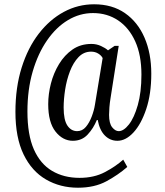

<svg xmlns="http://www.w3.org/2000/svg" viewBox="-20 -734 768 896"><path d="M344 142Q261 142 194.5 103.5Q128 65 90 -13.5Q52 -92 52 -212Q52 -326 81 -418.5Q110 -511 161 -577Q212 -643 278 -678.5Q344 -714 419 -714Q504 -714 563.5 -672.5Q623 -631 654.5 -558Q686 -485 686 -390Q686 -296 662.5 -225.5Q639 -155 603 -116Q567 -77 528 -77Q494 -77 469.5 -101.5Q445 -126 436 -174H432Q416 -135 389 -106Q362 -77 320 -77Q273 -77 239 -120Q205 -163 205 -248Q205 -295 217.5 -344Q230 -393 255.5 -435Q281 -477 318.5 -503Q356 -529 407 -529Q430 -529 451 -519.5Q472 -510 484 -499L515 -520H534L496 -277Q492 -253 490.5 -232.5Q489 -212 489 -198Q489 -158 503.5 -140Q518 -122 534 -122Q557 -122 581.5 -153Q606 -184 623 -243.5Q640 -303 640 -386Q640 -477 611 -541Q582 -605 531 -639Q480 -673 414 -673Q352 -673 297 -640Q242 -607 199.5 -545.5Q157 -484 132.5 -400Q108 -316 108 -214Q108 -105 138 -37Q168 31 223 63.5Q278 96 351 96Q419 96 470 69Q521 42 555 11L574 45Q532 82 476.5 112Q421 142 344 142ZM340 -122Q364 -122 380.5 -141.5Q397 -161 408 -190Q419 -219 423 -245L459 -463Q453 -475 438.5 -484Q424 -493 405 -493Q371 -493 346.5 -467.5Q322 -442 306.5 -401.5Q291 -361 284 -316Q277 -271 277 -232Q277 -174 294.5 -148Q312 -122 340 -122Z"/></svg>

Font: Noto Serif Lao ExtraCondensed
Style: Regular
Weight: 400
Width: 2
Designer: Monotype Design Team
Foundry: Monotype Imaging Inc.
Version: Version 2.003; ttfautohint (v1.8.4.7-5d5b)